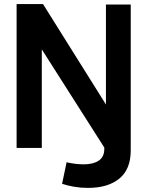

<svg xmlns="http://www.w3.org/2000/svg" viewBox="-20 -722 719 937"><path d="M61 0V-702H190L497 -212V-700H618V12Q618 104 562.5 149.5Q507 195 409 195Q374 195 342 189.5Q310 184 283 175L305 70Q327 75 348.5 77.5Q370 80 388 80Q434 80 461 62.5Q488 45 489 7V-2L184 -481V0Z"/></svg>

Font: Georama SemiBold
Style: Regular
Weight: 600
Designer: Jean-Baptiste Levee
Foundry: Production Type
Version: Version 1.000